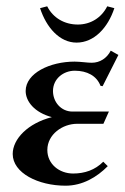

<svg xmlns="http://www.w3.org/2000/svg" viewBox="-20 -587 397 612"><path d="M228 -508.8C185.5 -508.8 149.2 -529.8 130.4 -566.9L107.7 -561C127.9 -499 170.2 -451.2 224.1 -451.2C280 -451.2 324 -498.5 344.5 -561L321.8 -566.9C303.5 -530.5 268.8 -508.8 228 -508.8ZM20.5 -96.2C20.5 -35.6 101.8 4.9 189 4.9C243.2 4.9 289.1 -22.5 323.5 -57.4L309.1 -71.5C283 -45.2 250 -33.9 213.1 -33.9C169.4 -33.9 130.9 -63.7 130.9 -108.9C130.9 -158.9 179.7 -192.4 225.6 -192.4H309.6L327.1 -231.4H210.9C174.8 -231.4 148.9 -261.7 148.9 -296.9C148.9 -336.2 182.4 -361.6 218.3 -361.6C257.6 -361.6 288.3 -345.2 300.3 -313.5L307.1 -312.3L357.4 -411.9L333 -425.5C320.8 -401.6 298.6 -387 272.5 -387C265.6 -387 256.8 -387.7 247.6 -388.7C237.5 -389.6 226.8 -390.6 217.8 -390.6C139.6 -390.6 61.8 -354 61.8 -296.9C61.8 -263.7 90.1 -228.3 145.3 -213.6C68.6 -194.1 20.5 -143.8 20.5 -96.2Z"/></svg>

Font: RisaltypS01
Style: Medium
Weight: 500
Italic angle: -9°
Designer: gluk
Foundry: gluk
Version: Version 0.24